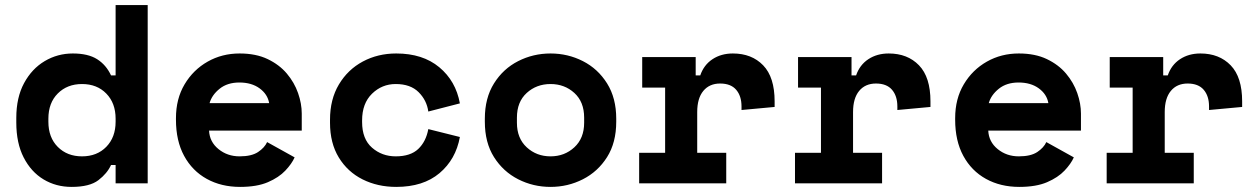

<svg xmlns="http://www.w3.org/2000/svg" viewBox="-20 -720 4936 754"><path d="M261 14Q200 14 151 -15.5Q102 -45 73 -101.5Q44 -158 44 -239V-257Q44 -337 74.5 -393.5Q105 -450 155.5 -480Q206 -510 266 -510Q326 -510 361.5 -487.5Q397 -465 416 -424H434V-700H560V0H434V-72H416Q401 -39 366.5 -12.5Q332 14 261 14ZM302 -106Q361 -106 397.5 -143.5Q434 -181 434 -242V-254Q434 -315 397.5 -352.5Q361 -390 302 -390Q244 -390 207 -353Q170 -316 170 -254V-242Q170 -180 207 -143Q244 -106 302 -106Z M923 14Q849 14 792 -17.5Q735 -49 703 -108Q671 -167 671 -250V-256Q671 -332 705 -389Q739 -446 795.5 -478Q852 -510 921 -510Q985 -510 1031 -488Q1077 -466 1106.5 -431Q1136 -396 1150.5 -354.5Q1165 -313 1165 -274V-207H801Q803 -163 838 -134.5Q873 -106 921 -106Q968 -106 993.5 -123Q1019 -140 1029 -162L1137 -102Q1126 -77 1100.5 -50Q1075 -23 1032 -4.5Q989 14 923 14ZM803 -315H1037Q1031 -350 999.5 -373Q968 -396 920 -396Q873 -396 842.5 -371.5Q812 -347 803 -315Z M1536 14Q1463 14 1404 -15.5Q1345 -45 1310.5 -101.5Q1276 -158 1276 -238V-250Q1276 -330 1311 -388.5Q1346 -447 1405 -478.5Q1464 -510 1536 -510Q1640 -510 1705 -456Q1770 -402 1786 -314L1662 -282Q1656 -326 1624 -358Q1592 -390 1534 -390Q1480 -390 1441 -352Q1402 -314 1402 -247V-241Q1402 -174 1441 -140Q1480 -106 1534 -106Q1592 -106 1622.5 -135Q1653 -164 1662 -213L1786 -182Q1770 -94 1706 -40Q1642 14 1536 14Z M2142 14Q2074 14 2015 -16Q1956 -46 1920 -103Q1884 -160 1884 -242V-254Q1884 -335 1920 -392.5Q1956 -450 2015 -480Q2074 -510 2142 -510Q2210 -510 2269 -480Q2328 -450 2364 -392.5Q2400 -335 2400 -254V-242Q2400 -160 2364 -103Q2328 -46 2269 -16Q2210 14 2142 14ZM2142 -106Q2197 -106 2235.5 -141.5Q2274 -177 2274 -238V-258Q2274 -320 2235.5 -355Q2197 -390 2142 -390Q2087 -390 2048.5 -355Q2010 -320 2010 -258V-238Q2010 -177 2048.5 -141.5Q2087 -106 2142 -106Z M2490 0V-120H2592V-376H2502V-496H2712V-424H2730Q2744 -465 2778 -487.5Q2812 -510 2858 -510Q2932 -510 2977 -463.5Q3022 -417 3022 -322V-300L2892 -288V-302Q2892 -343 2871 -367.5Q2850 -392 2808 -392Q2766 -392 2742 -363Q2718 -334 2718 -280V-120H2832V0Z M3102 0V-120H3204V-376H3114V-496H3324V-424H3342Q3356 -465 3390 -487.5Q3424 -510 3470 -510Q3544 -510 3589 -463.5Q3634 -417 3634 -322V-300L3504 -288V-302Q3504 -343 3483 -367.5Q3462 -392 3420 -392Q3378 -392 3354 -363Q3330 -334 3330 -280V-120H3444V0Z M3983 14Q3909 14 3852 -17.5Q3795 -49 3763 -108Q3731 -167 3731 -250V-256Q3731 -332 3765 -389Q3799 -446 3855.5 -478Q3912 -510 3981 -510Q4045 -510 4091 -488Q4137 -466 4166.5 -431Q4196 -396 4210.5 -354.5Q4225 -313 4225 -274V-207H3861Q3863 -163 3898 -134.5Q3933 -106 3981 -106Q4028 -106 4053.5 -123Q4079 -140 4089 -162L4197 -102Q4186 -77 4160.5 -50Q4135 -23 4092 -4.5Q4049 14 3983 14ZM3863 -315H4097Q4091 -350 4059.5 -373Q4028 -396 3980 -396Q3933 -396 3902.5 -371.5Q3872 -347 3863 -315Z M4326 0V-120H4428V-376H4338V-496H4548V-424H4566Q4580 -465 4614 -487.5Q4648 -510 4694 -510Q4768 -510 4813 -463.5Q4858 -417 4858 -322V-300L4728 -288V-302Q4728 -343 4707 -367.5Q4686 -392 4644 -392Q4602 -392 4578 -363Q4554 -334 4554 -280V-120H4668V0Z"/></svg>

Font: Space Mono
Style: Bold
Weight: 700
Monospace: yes
Designer: Colophon Foundry + Benjamin Critton
Foundry: Colophon Foundry & Benjamin Critton
Version: Version 1.003; ttfautohint (v1.8.4.7-5d5b)